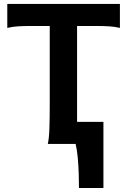

<svg xmlns="http://www.w3.org/2000/svg" viewBox="-20 -733 658 978"><path d="M365.2 0H223.6Q230 -27.8 231.7 -80.6Q233.4 -133.3 233.4 -201.7V-600.6H129.9Q100.6 -600.6 72 -598.9Q43.5 -597.2 17.1 -590.8V-712.9H590.8V-590.8Q564.5 -597.2 536.1 -598.9Q507.8 -600.6 478 -600.6H372.6V-112.3H506.8V224.6H382.3Q382.3 193.8 381.1 153.1Q379.9 112.3 376.2 71.5Q372.6 30.8 365.2 0Z"/></svg>

Font: Andika
Style: Bold
Weight: 700
Designer: Victor Gaultney, Annie Olsen, Julie Remington, Don Collingsworth, Eric Hays, Becca Hirsbrunner
Foundry: SIL International
Version: Version 6.101